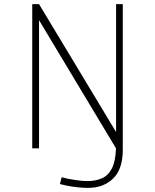

<svg xmlns="http://www.w3.org/2000/svg" viewBox="-20 -720 750 932"><path d="M407.5 192Q381 192 353.2 188.8Q325.5 185.5 303.2 181Q281 176.5 271 173.5L279 140.5Q285.5 142.5 307.2 147Q329 151.5 355.5 155.2Q382 159 404 159Q444 159 474.8 145.5Q505.5 132 523.2 97.5Q541 63 543 0L169.5 -622V0H136.5V-700H169.5L543.5 -79V-700H576V7Q576 101 529.2 146.5Q482.5 192 407.5 192Z"/></svg>

Font: League Mono Thin
Style: Regular
Weight: 100
Width: 6
Designer: Tyler Finck
Foundry: The League of Moveable Type / Tyler Finck
Version: Version 2.300;RELEASE